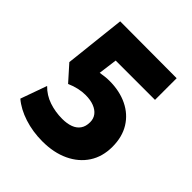

<svg xmlns="http://www.w3.org/2000/svg" viewBox="-194 -833 981 981"><g transform="rotate(45 296.0 -342.5)"><path d="M266.5 15Q196.5 15 135 -5Q73.5 -25 32.5 -60L83.5 -202.5Q116.5 -168.5 161.8 -153.2Q207 -138 256.5 -138Q291.5 -138 317 -147.5Q342.5 -157 356.2 -176.8Q370 -196.5 370 -227Q370 -252.5 356 -270.8Q342 -289 316.2 -299Q290.5 -309 255 -309Q231 -309 205 -303.2Q179 -297.5 152 -285.5L77.5 -369L114 -700L523.5 -698.5V-542H239.5L226 -440Q241.5 -442.5 257.5 -444.5Q273.5 -446.5 290.5 -446.5Q364 -446.5 420.2 -419.2Q476.5 -392 508 -341Q539.5 -290 539.5 -218.5Q539.5 -147.5 505.5 -95.2Q471.5 -43 410 -14Q348.5 15 266.5 15Z"/></g></svg>

Font: Geologica ExtraBold
Style: Regular
Weight: 800
Designer: Sindre Bremnes, Frode Helland
Foundry: Monokrom Skriftforlag AS
Version: Version 1.010;gftools[0.9.28]